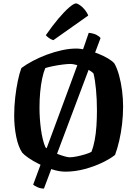

<svg xmlns="http://www.w3.org/2000/svg" viewBox="-20 -1004 803 1123"><path d="M237 99Q217 99 199.5 91Q182 83 174 76L392 -513Q413 -569 433.5 -626Q454 -683 471.5 -732Q489 -781 499 -812Q527 -809 544.5 -800Q562 -791 568 -781ZM363 0Q326 0 286 -13Q246 -26 209.5 -44Q173 -62 146.5 -80.5Q120 -99 110 -111Q87 -145 75 -204Q63 -263 63 -328Q63 -382 69 -434.5Q75 -487 84.5 -532Q94 -577 105 -606Q133 -627 171.5 -647.5Q210 -668 254.5 -684.5Q299 -701 343 -710.5Q387 -720 425 -720Q452 -720 485.5 -712Q519 -704 552 -691Q585 -678 610.5 -663Q636 -648 649 -633Q665 -605 676.5 -563Q688 -521 694 -474Q700 -427 700 -381Q700 -329 694 -278Q688 -227 677.5 -181.5Q667 -136 653 -98Q626 -76 578.5 -53Q531 -30 474.5 -15Q418 0 363 0ZM387 -84Q404 -84 429 -89Q454 -94 478.5 -101.5Q503 -109 515 -116Q526 -144 533.5 -182.5Q541 -221 544 -266.5Q547 -312 547 -358Q547 -423 541.5 -480.5Q536 -538 527 -574Q521 -582 504 -592Q487 -602 466.5 -610.5Q446 -619 426 -624.5Q406 -630 392 -630Q375 -630 347 -626.5Q319 -623 291.5 -617.5Q264 -612 245 -606Q234 -580 226.5 -544Q219 -508 215 -465Q211 -422 211 -375Q211 -311 219.5 -248Q228 -185 245 -144Q252 -135 271 -124.5Q290 -114 312.5 -105Q335 -96 356 -90Q377 -84 387 -84ZM292 -769Q278 -773 266 -782Q254 -791 248 -798Q286 -853 321.5 -895Q357 -937 384.5 -960.5Q412 -984 424 -984Q433 -984 448 -973.5Q463 -963 476.5 -946.5Q490 -930 496 -913Z"/></svg>

Font: Texturina Medium 12pt
Style: Bold
Weight: 700
Version: Version 1.002